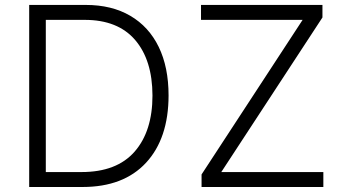

<svg xmlns="http://www.w3.org/2000/svg" viewBox="-20 -747 1376 767"><path d="M309.7 0H96.6V-727.3H322.4Q426.5 -727.3 500.5 -683.9Q574.6 -640.6 614 -559.7Q653.4 -478.7 653.4 -365.4Q653.1 -193.9 563.4 -96.9Q473.7 0 309.7 0ZM163 -59.7H305.8Q446.4 -59.7 517.8 -141.3Q589.1 -223 589.1 -365.4Q588.8 -506.7 519.9 -587.2Q451 -667.6 318.5 -667.6H163ZM785.2 0V-50.1L1188.9 -667.6H783V-727.3H1268.1V-677.2L864 -59.7H1271.7V0Z"/></svg>

Font: Inter Zeller Light
Style: Regular
Weight: 300
Designer: Rasmus Andersson; Joe Bland
Foundry: zeller
Version: Version 3.015;git-dec3a8cb1